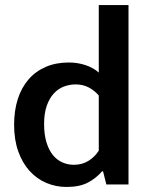

<svg xmlns="http://www.w3.org/2000/svg" viewBox="-20 -732 594 762"><path d="M372 -712H490V0H402L389 -52H385Q362 -25 329 -7.5Q296 10 244 10Q202 10 164 -6Q126 -22 97.5 -53.5Q69 -85 52.5 -131Q36 -177 36 -237Q36 -293 50.5 -338.5Q65 -384 93 -416.5Q121 -449 161.5 -466.5Q202 -484 253 -484Q288 -484 319.5 -473.5Q351 -463 372 -444ZM372 -353Q355 -373 332 -385Q309 -397 281 -397Q256 -397 233.5 -388.5Q211 -380 193.5 -361Q176 -342 165.5 -312Q155 -282 155 -240Q155 -198 164.5 -167Q174 -136 190 -116.5Q206 -97 227.5 -87.5Q249 -78 273 -78Q306 -78 331 -93.5Q356 -109 372 -134Z"/></svg>

Font: Ek Mukta SemiBold
Style: Regular
Weight: 600
Designer: Girish Dalvi and Yashodeep Gholap
Foundry: Ek Type
Version: Version 2.538;PS 1.002;hotconv 16.6.51;makeotf.lib2.5.65220;